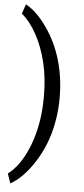

<svg xmlns="http://www.w3.org/2000/svg" viewBox="-66 -837 480 1102"><g transform="rotate(5 174.0 -286.0)"><path d="M276.9 -283.7Q276.9 -174.8 248.3 -75Q219.7 24.9 160.9 109.4Q102.1 193.8 37.6 229.5L18.6 174.3Q93.8 116.7 139.4 -4.6Q185.1 -126 186 -273.9V-289.6Q186 -392.1 164.6 -480.2Q143.1 -568.4 104.7 -638.2Q66.4 -708 18.6 -747.1L37.6 -802.2Q102.1 -766.6 160.4 -683.1Q218.8 -599.6 247.8 -499Q276.9 -398.4 276.9 -283.7Z"/></g></svg>

Font: Vazir FD
Style: Regular-FD
Weight: 400
Designer: Saber Rastikerdar
Foundry: Saber Rastikerdar
Version: Version 30.0.0